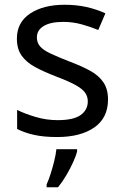

<svg xmlns="http://www.w3.org/2000/svg" viewBox="-20 -566 519 807"><path d="M434 -148Q434 -70 376 -30Q318 10 220 10Q164 10 123.5 1Q83 -8 52 -24V-104Q84 -88 129.5 -74.5Q175 -61 222 -61Q289 -61 319 -82.5Q349 -104 349 -140Q349 -160 338 -176Q327 -192 298.5 -208Q270 -224 217 -244Q165 -264 128 -284Q91 -304 71 -332Q51 -360 51 -404Q51 -472 106.5 -509Q162 -546 252 -546Q301 -546 343.5 -536.5Q386 -527 423 -510L393 -440Q359 -454 322 -464Q285 -474 246 -474Q192 -474 163.5 -456.5Q135 -439 135 -409Q135 -387 148 -371.5Q161 -356 191.5 -341.5Q222 -327 273 -307Q324 -288 360 -268Q396 -248 415 -219.5Q434 -191 434 -148ZM304 70Q300 88 287.5 115.5Q275 143 258.5 171Q242 199 224 221H176V209Q184 192 192.5 165.5Q201 139 208 110.5Q215 82 217 61H304Z"/></svg>

Font: Noto Sans Yi
Style: Regular
Weight: 400
Designer: Monotype Design Team
Foundry: Monotype Imaging Inc.
Version: Version 2.002; ttfautohint (v1.8.4.7-5d5b)